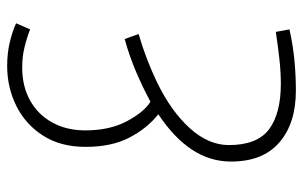

<svg xmlns="http://www.w3.org/2000/svg" viewBox="-175 -353 846 536"><g transform="rotate(-90 248.0 -85.0)"><path d="M263 318Q172 318 118.5 272Q65 226 65 137Q65 78 98.5 27.5Q132 -23 197 -66Q157 -98 131.5 -147.5Q106 -197 106 -269Q106 -339 137.5 -388Q169 -437 220.5 -462.5Q272 -488 332 -488Q368 -488 399 -480.5Q430 -473 451 -463L434 -424Q411 -433 384.5 -439.5Q358 -446 327 -446Q275 -446 235.5 -424Q196 -402 174 -362Q152 -322 152 -270Q152 -202 177.5 -154Q203 -106 232 -88Q273 -110 316.5 -128.5Q360 -147 407 -160L421 -121Q386 -111 351 -97.5Q316 -84 285 -69Q205 -30 158 22Q111 74 111 131Q111 210 155 243Q199 276 282 276Q315 276 351 272Q387 268 427 262L434 300Q390 310 347 314Q304 318 263 318Z"/></g></svg>

Font: Noto Kufi Arabic ExtraLight
Style: Regular
Weight: 200
Designer: Monotype Design Team, David Williams, Khaled Hosny
Foundry: Google LLC
Version: Version 2.109; ttfautohint (v1.8.4.7-5d5b)